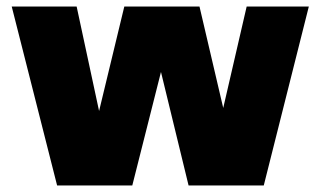

<svg xmlns="http://www.w3.org/2000/svg" viewBox="-20 -570 985 590"><path d="M155.5 0 16 -550H215.5L288 -212.5H280.5L362 -550H593L672 -212.5H660L738 -550H929L790.5 0H559.5L470 -368H479.5L386.5 0Z"/></svg>

Font: Encode Sans Condensed Thin Black
Style: Regular
Weight: 900
Version: Version 3.002